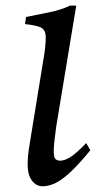

<svg xmlns="http://www.w3.org/2000/svg" viewBox="-20 -650 362 685"><path d="M302.2 -113.8 287.1 -95.7Q248.5 -50.3 220.5 -26.4Q192.4 -2.4 171.4 6.1Q150.4 14.6 132.3 14.6Q103 14.6 87.2 -16.8Q71.3 -48.3 85 -131.3L138.7 -460.9Q144.5 -503.9 142.8 -524.4Q141.1 -544.9 124.5 -552.5Q107.9 -560.1 69.3 -564L72.8 -589.4Q111.8 -597.2 155 -606Q198.2 -614.7 229.5 -629.9H252L180.7 -199.2Q172.9 -144 171.9 -118.2Q170.9 -92.3 176.5 -84.5Q182.1 -76.7 195.3 -76.7Q209.5 -76.7 230 -88.9Q250.5 -101.1 287.6 -139.6Z"/></svg>

Font: Gentium Book Plus
Style: Italic
Weight: 400
Italic angle: -8°
Designer: Victor Gaultney, Annie Olsen, Iska Routamaa, Becca Hirsbrunner
Foundry: SIL International
Version: Version 6.101